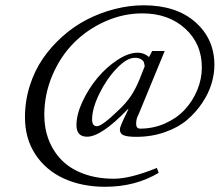

<svg xmlns="http://www.w3.org/2000/svg" viewBox="-20 -696 837 732"><path d="M380.9 16.1Q293 16.1 224.1 -15.1Q155.3 -46.4 115.2 -106.9Q75.2 -167.5 75.2 -249Q75.2 -311 93.5 -368.9Q111.8 -426.8 143.6 -472.9Q175.3 -519 218.8 -557.6Q262.2 -596.2 312.3 -621.8Q362.3 -647.5 417.7 -661.6Q473.1 -675.8 527.8 -675.8Q651.9 -675.8 724.6 -611.8Q797.4 -547.9 797.4 -447.8Q797.4 -414.1 786.6 -377.7Q775.9 -341.3 751.7 -304.7Q727.5 -268.1 693.8 -239.3Q660.2 -210.4 609.4 -192.4Q558.6 -174.3 499 -174.3Q466.3 -174.3 451.7 -180.2Q437 -186 437 -203.1Q437 -213.4 462.4 -264.6Q466.8 -274.9 469.7 -280.3H467.8Q366.7 -174.8 312 -174.8Q271.5 -174.8 271.5 -219.2Q271.5 -259.3 294.4 -308.6Q317.4 -357.9 351.3 -398.7Q385.3 -439.5 427.5 -467.3Q469.7 -495.1 505.4 -495.1Q529.3 -495.1 548.3 -478.5L560.1 -501.5H607.9L508.3 -259.8Q499 -244.1 499 -224.1Q499 -205.6 514.2 -205.6Q564.5 -205.6 609.1 -225.3Q653.8 -245.1 684.1 -277.6Q714.4 -310.1 731.9 -352.3Q749.5 -394.5 749.5 -439Q749.5 -529.3 685.8 -587.2Q622.1 -645 522.5 -645Q450.2 -645 381.8 -614.7Q313.5 -584.5 262.2 -533.2Q210.9 -481.9 179.9 -409.4Q148.9 -336.9 148.9 -257.3Q148.9 -206.1 165.8 -162.6Q182.6 -119.1 214.8 -85.9Q247.1 -52.7 298.3 -33.7Q349.6 -14.6 414.6 -14.6Q476.1 -14.6 578.1 -55.7L585 -37.1Q496.1 16.1 380.9 16.1ZM349.6 -214.8Q369.6 -214.8 436.5 -280.3Q463.4 -306.2 480.2 -331.8Q497.1 -357.4 512.2 -394L531.7 -443.4Q530.3 -453.1 528.3 -459Q526.4 -464.8 517.6 -470.2Q508.8 -475.6 493.7 -475.6Q463.4 -475.6 424.3 -434.6Q385.3 -393.6 358.2 -337.6Q331.1 -281.7 331.1 -240.7Q331.1 -214.8 349.6 -214.8Z"/></svg>

Font: Elstob 6pt
Style: Italic
Weight: 400
Italic angle: -20°
Designer: Peter S. Baker
Version: Version 1.015